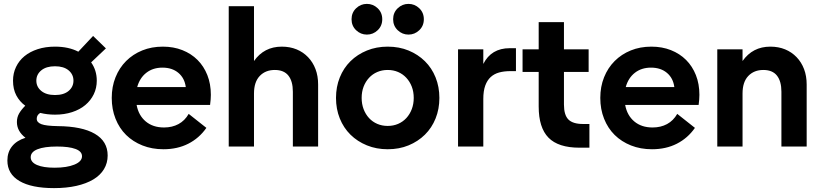

<svg xmlns="http://www.w3.org/2000/svg" viewBox="-20 -754 4227 988"><path d="M47 -339Q47 -377 62.5 -409.5Q78 -442 106 -465Q134 -488 174 -501Q214 -514 263 -514Q333 -514 383 -488L459 -569L525 -505L449 -433Q478 -392 478 -339Q478 -301 462.5 -269Q447 -237 419 -213.5Q391 -190 351 -177Q311 -164 263 -164Q223 -164 187 -173Q169 -162 169 -143Q169 -124 193 -115Q217 -106 277 -105Q402 -104 468 -65.5Q534 -27 534 46Q534 85 515 116.5Q496 148 460 169.5Q424 191 373 202.5Q322 214 258 214Q142 214 80 177.5Q18 141 18 72Q18 29 42 -1Q66 -31 111 -45Q67 -79 67 -126Q67 -150 78 -169.5Q89 -189 110 -210Q81 -231 64 -263Q47 -295 47 -339ZM138 55Q138 81 170.5 95Q203 109 261 109Q324 109 363 93Q402 77 402 50Q402 25 368.5 12.5Q335 0 273 0Q208 0 173 14Q138 28 138 55ZM167 -339Q167 -307 192.5 -286Q218 -265 263 -265Q308 -265 333 -286Q358 -307 358 -339Q358 -371 333 -392Q308 -413 263 -413Q218 -413 192.5 -392Q167 -371 167 -339Z M821 14Q762 14 713 -5.5Q664 -25 629 -59.5Q594 -94 574.5 -143Q555 -192 555 -250Q555 -308 574.5 -356.5Q594 -405 629 -440Q664 -475 712 -494.5Q760 -514 818 -514Q873 -514 918.5 -496Q964 -478 996.5 -445.5Q1029 -413 1047 -367.5Q1065 -322 1065 -266Q1065 -255 1064 -242Q1063 -229 1061 -214H683Q693 -160 730 -129Q767 -98 824 -98Q866 -98 898.5 -115.5Q931 -133 951 -168L1042 -96Q1005 -43 949 -14.5Q893 14 821 14ZM816 -406Q767 -406 733 -379.5Q699 -353 686 -306H936Q930 -352 898 -379Q866 -406 816 -406Z M1487 -282Q1487 -336 1464 -365Q1441 -394 1394 -394Q1346 -394 1316.5 -363Q1287 -332 1287 -273V0H1157V-722H1287V-440Q1339 -514 1430 -514Q1472 -514 1506 -500Q1540 -486 1565 -460Q1590 -434 1603.5 -398.5Q1617 -363 1617 -319V0H1487Z M1975 14Q1917 14 1868 -6Q1819 -26 1783.5 -61Q1748 -96 1728.5 -144.5Q1709 -193 1709 -250Q1709 -307 1728.5 -355.5Q1748 -404 1783.5 -439Q1819 -474 1868 -494Q1917 -514 1975 -514Q2034 -514 2082.5 -494Q2131 -474 2166.5 -439Q2202 -404 2221.5 -355.5Q2241 -307 2241 -250Q2241 -193 2221.5 -144.5Q2202 -96 2166.5 -61Q2131 -26 2082.5 -6Q2034 14 1975 14ZM1975 -106Q2004 -106 2028.5 -116.5Q2053 -127 2071 -146.5Q2089 -166 2099 -192.5Q2109 -219 2109 -250Q2109 -282 2099 -308Q2089 -334 2071 -353.5Q2053 -373 2028.5 -383.5Q2004 -394 1975 -394Q1946 -394 1921.5 -383.5Q1897 -373 1879 -353.5Q1861 -334 1851 -308Q1841 -282 1841 -250Q1841 -219 1851 -192.5Q1861 -166 1879 -146.5Q1897 -127 1921.5 -116.5Q1946 -106 1975 -106ZM1868 -576Q1836 -576 1812.5 -598.5Q1789 -621 1789 -655Q1789 -689 1812.5 -711.5Q1836 -734 1868 -734Q1900 -734 1923.5 -711.5Q1947 -689 1947 -655Q1947 -621 1923.5 -598.5Q1900 -576 1868 -576ZM2082 -576Q2050 -576 2026.5 -598.5Q2003 -621 2003 -655Q2003 -689 2026.5 -711.5Q2050 -734 2082 -734Q2114 -734 2137.5 -711.5Q2161 -689 2161 -655Q2161 -621 2137.5 -598.5Q2114 -576 2082 -576Z M2337 -500H2467V-425Q2508 -506 2603 -506H2635V-388H2606Q2574 -388 2548.5 -381Q2523 -374 2505 -357.5Q2487 -341 2477 -313.5Q2467 -286 2467 -245V0H2337Z M2669 -500H2752V-640H2882V-500H3009V-384H2882V-216Q2882 -162 2905 -139Q2928 -116 2980 -116H3013V6H2962Q2853 6 2802.5 -45.5Q2752 -97 2752 -206V-384H2669Z M3335 14Q3276 14 3227 -5.5Q3178 -25 3143 -59.5Q3108 -94 3088.5 -143Q3069 -192 3069 -250Q3069 -308 3088.5 -356.5Q3108 -405 3143 -440Q3178 -475 3226 -494.5Q3274 -514 3332 -514Q3387 -514 3432.5 -496Q3478 -478 3510.5 -445.5Q3543 -413 3561 -367.5Q3579 -322 3579 -266Q3579 -255 3578 -242Q3577 -229 3575 -214H3197Q3207 -160 3244 -129Q3281 -98 3338 -98Q3380 -98 3412.5 -115.5Q3445 -133 3465 -168L3556 -96Q3519 -43 3463 -14.5Q3407 14 3335 14ZM3330 -406Q3281 -406 3247 -379.5Q3213 -353 3200 -306H3450Q3444 -352 3412 -379Q3380 -406 3330 -406Z M4001 -282Q4001 -336 3978 -365Q3955 -394 3908 -394Q3860 -394 3830.5 -363Q3801 -332 3801 -273V0H3671V-500H3801V-440Q3853 -514 3944 -514Q3986 -514 4020 -500Q4054 -486 4079 -460Q4104 -434 4117.5 -398.5Q4131 -363 4131 -319V0H4001Z"/></svg>

Font: NT Somic Bold
Style: Regular
Weight: 700
Designer: Ravid Balaliev — lead type designer, mastering
Michael Voronin — secret advisor, marketing
Ivan Kovalenko — best boy
Foundry: NT Type
Version: Version 0.7